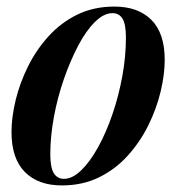

<svg xmlns="http://www.w3.org/2000/svg" viewBox="-20 -550 556 584"><path d="M322 -510Q296 -510 269 -483.5Q242 -457 218 -411.5Q194 -366 174.5 -310Q155 -254 144 -194.5Q133 -135 133 -81Q133 -41 143.5 -23.5Q154 -6 175 -6Q200 -6 227 -32Q254 -58 278.5 -102.5Q303 -147 322 -202.5Q341 -258 352 -318Q363 -378 363 -435Q363 -477 352.5 -493.5Q342 -510 322 -510ZM15 -148Q15 -193 27.5 -245Q40 -297 65 -347.5Q90 -398 127.5 -439.5Q165 -481 215 -505.5Q265 -530 328 -530Q400 -530 440.5 -489.5Q481 -449 481 -368Q481 -323 468.5 -271Q456 -219 431 -168.5Q406 -118 368.5 -76.5Q331 -35 281 -10.5Q231 14 168 14Q96 14 55.5 -27Q15 -68 15 -148Z"/></svg>

Font: Playfair Display SemiBold
Style: Italic
Weight: 600
Italic angle: -14°
Designer: Claus Eggers Sørensen
Foundry: Claus Eggers Sørensen
Version: Version 1.203